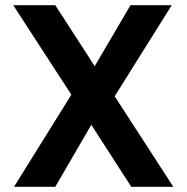

<svg xmlns="http://www.w3.org/2000/svg" viewBox="-20 -720 719 740"><path d="M34 0 255 -355 31 -700H193L345 -465L483 -700H642L422 -349L648 0H486L332 -239L193 0Z"/></svg>

Font: DM Sans 11pt ExtraBold
Style: Regular
Weight: 800
Version: Version 4.004;gftools[0.9.30]